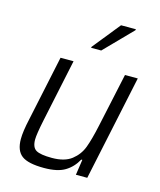

<svg xmlns="http://www.w3.org/2000/svg" viewBox="-111 -810 750 898"><g transform="rotate(15 264.0 -361.0)"><path d="M48 -95Q48 -132 62 -194L129 -510H192L128 -207Q113 -135 113 -110Q113 -72 134 -59.5Q155 -47 211 -47Q272 -47 306 -73.5Q340 -100 355 -140Q370 -180 385 -250L441 -510H503L395 0H340L351 -75H346Q324 -35 288 -13.5Q252 8 187 8Q110 8 79 -15.5Q48 -39 48 -95ZM255 -592 256 -597 363 -730H435L434 -725L304 -592Z"/></g></svg>

Font: Saira Semi Condensed Light
Style: Italic
Weight: 300
Width: 4
Italic angle: -12°
Designer: Hector Gatti with collaboration of the Omnibus-Type team
Foundry: Omnibus-Type
Version: Version 1.001; ttfautohint (v1.8)